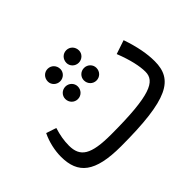

<svg xmlns="http://www.w3.org/2000/svg" viewBox="-120 -860 1124 1124"><g transform="rotate(-45 442.0 -298.5)"><path d="M45 -192C45 -51 121 14 337 14C728 14 829 -47 829 -199C829 -261 816 -331 787 -415L701 -386C733 -305 747 -240 747 -194C747 -115 670 -76 345 -76C178 -76 124 -111 124 -205C124 -245 131 -286 145 -330L82 -351C57 -300 45 -241 45 -192ZM508 -507C537 -507 560 -530 560 -557C560 -588 537 -611 508 -611C479 -611 456 -588 456 -557C456 -530 479 -507 508 -507ZM508 -360C537 -360 560 -383 560 -413C560 -441 537 -464 508 -464C479 -464 456 -441 456 -413C456 -383 479 -360 508 -360ZM354 -360C383 -360 406 -383 406 -413C406 -441 383 -464 354 -464C325 -464 302 -441 302 -413C302 -383 325 -360 354 -360ZM302 -557C302 -530 325 -507 354 -507C383 -507 406 -530 406 -557C406 -588 383 -611 354 -611C325 -611 302 -588 302 -557Z"/></g></svg>

Font: FiraGO Unicode
Style: Regular
Weight: 400
Designer: bBox Type
Foundry: bBox Type GmbH
Version: Version 1.001;PS 001.001;hotconv 1.0.88;makeotf.lib2.5.64775